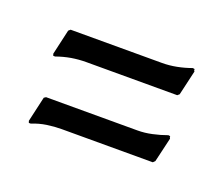

<svg xmlns="http://www.w3.org/2000/svg" viewBox="-45 -383 323 277"><g transform="rotate(20 116.5 -244.5)"><path d="M20 -167H17.1L16.1 -169.9L24.9 -208.5L27.8 -210.4H168Q179.2 -210.4 190.4 -212.9Q201.7 -215.3 212.4 -219.2L215.3 -218.8V-217.3L216.3 -215.3L207.5 -177.7L204.6 -174.8H64.9Q53.7 -174.8 42.2 -173.1Q30.8 -171.4 20 -167ZM20 -270H17.1L16.1 -272.9L24.9 -311.5L27.8 -314H168Q179.2 -314 190.4 -316.2Q201.7 -318.4 212.4 -322.3L215.3 -321.8V-319.8L216.3 -318.4L207.5 -280.3L204.6 -277.8H64.9Q53.7 -277.8 42.2 -275.9Q30.8 -273.9 20 -270Z"/></g></svg>

Font: CAT Linz
Style: Regular
Weight: 400
Designer: Peter Wiegel
Foundry: Peter Wiegel
Version: Version 1.08